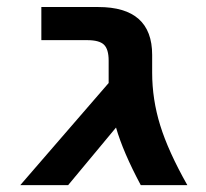

<svg xmlns="http://www.w3.org/2000/svg" viewBox="-20 -540 600 560"><path d="M39.1 0 296.9 -297.9V-363.3Q296.9 -396.5 283.2 -409.7Q269.5 -422.9 234.4 -422.9H100.6V-519.5H266.6Q423.8 -519.5 423.8 -379.9V-328.1Q423.8 -250 447.3 -174.3Q470.7 -98.6 526.4 0H390.6Q338.9 -96.7 318.4 -168L178.7 0Z"/></svg>

Font: GenEi M Gothic v2 Bold
Style: Regular
Weight: 700
Version: Version 2.0